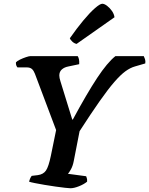

<svg xmlns="http://www.w3.org/2000/svg" viewBox="-20 -1003 795 1023"><path d="M355 0Q348 0 326 -2.5Q304 -5 275.5 -9Q247 -13 217.5 -18Q188 -23 165.5 -27.5Q143 -32 135 -35Q140 -55 149 -66L182 -70Q211 -74 225 -94.5Q239 -115 251 -173L279 -310L166 -610Q160 -626 150.5 -635Q141 -644 121 -644H73Q70 -647 67 -654Q64 -661 65 -671Q71 -678 86.5 -685.5Q102 -693 118.5 -698.5Q135 -704 142 -704H394Q398 -698 400.5 -688Q403 -678 402 -661L345 -649Q323 -645 309.5 -633Q296 -621 296 -601Q296 -588 302 -570L365 -366H368Q443 -505 497.5 -587.5Q552 -670 595 -704H746Q749 -698 752.5 -688Q756 -678 754 -665L699 -649Q674 -642 648 -623Q622 -604 589 -566Q556 -528 511 -464Q466 -400 404 -304L373 -145Q368 -119 358 -101Q348 -83 342 -77L439 -64Q440 -61 442.5 -54Q445 -47 444 -35Q427 -21 400.5 -10.5Q374 0 355 0ZM388 -769Q375 -772 365 -781.5Q355 -791 352 -799Q389 -852 424 -894Q459 -936 486 -959.5Q513 -983 525 -983Q536 -983 550.5 -972Q565 -961 576.5 -944.5Q588 -928 590 -911Z"/></svg>

Font: Texturina
Style: Bold Italic
Weight: 700
Italic angle: -11°
Designer: Guillermo Torres Carreño
Foundry: Omnibus-Type
Version: Version 1.002; ttfautohint (v1.8.3)